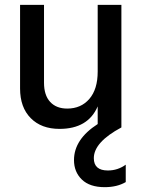

<svg xmlns="http://www.w3.org/2000/svg" viewBox="-20 -527 591 794"><path d="M500 226Q464 247 413 247Q351 247 318.5 215.5Q286 184 286 135Q286 49 384 -14V-87Q344 6 226 6Q151 6 107 -38.5Q63 -83 63 -161V-507H162V-185Q162 -133 187.5 -105.5Q213 -78 258 -78Q315 -78 349.5 -118Q384 -158 384 -231V-507H482V0Q368 61 368 127Q368 178 426 178Q467 178 500 154Z"/></svg>

Font: Hind Siliguri Medium
Style: Regular
Weight: 500
Designer: Jyotish Sonowal
Foundry: Indian Type Foundry
Version: Version 1.001;PS 1.0;hotconv 1.0.86;makeotf.lib2.5.63406; tt